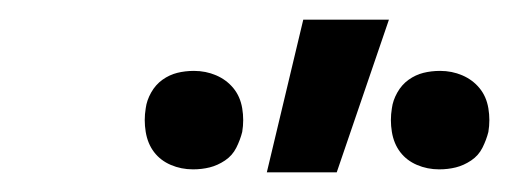

<svg xmlns="http://www.w3.org/2000/svg" viewBox="-20 -775 540 195"><path d="M426 -603Q414 -603 403.5 -607.5Q393 -612 386.5 -620.5Q380 -629 378 -641Q376 -653 378 -665Q379 -673 383.5 -681Q388 -689 395 -694Q402 -699 410 -701Q418 -703 427 -703Q439 -703 449.5 -698.5Q460 -694 467 -685.5Q474 -677 476 -665Q478 -653 476 -641Q474 -633 470 -625Q466 -617 458.5 -612Q451 -607 443 -605Q435 -603 426 -603ZM176 -603Q164 -603 153.5 -607.5Q143 -612 136.5 -620.5Q130 -629 128 -641Q126 -653 128 -665Q129 -673 133.5 -681Q138 -689 145 -694Q152 -699 160 -701Q168 -703 177 -703Q189 -703 199.5 -698.5Q210 -694 217 -685.5Q224 -677 226 -665Q228 -653 226 -641Q224 -633 220 -625Q216 -617 208.5 -612Q201 -607 193 -605Q185 -603 176 -603ZM251 -600 288 -755H375L322 -600Z"/></svg>

Font: Iosevka Medium
Style: Italic
Weight: 500
Italic angle: -9°
Monospace: yes
Designer: Belleve Invis
Foundry: Belleve Invis
Version: Version 32.5.0; ttfautohint (v1.8.4)